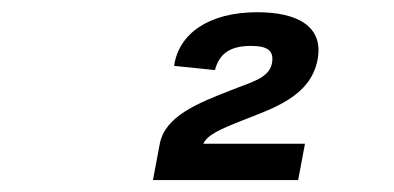

<svg xmlns="http://www.w3.org/2000/svg" viewBox="-20 -852 660 322"><path d="M411.5 -831.5C329.5 -831.5 279.5 -795 272 -741.5L340.5 -734.5C348 -763 367 -775 401 -775C429.5 -775 440 -766.5 436 -745.5C431 -720 398.5 -713.5 367 -700.5C310.5 -678.5 257 -657 248 -611L236.5 -550H480L491.5 -611H321C328.5 -626 347 -634.5 389 -651C438 -670.5 500.5 -690 512.5 -751.5C523.5 -808 478.5 -831.5 411.5 -831.5Z"/></svg>

Font: Monaspace Neon
Style: Bold Italic
Weight: 700
Italic angle: -11°
Designer: Riley Cran & the Lettermatic Team
Foundry: Lettermatic
Version: Version 1.200 (Monaspace Neon)